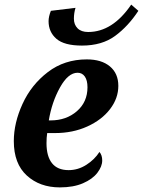

<svg xmlns="http://www.w3.org/2000/svg" viewBox="-20 -804 621 834"><path d="M40 -191Q40 -270 78 -353Q116 -436 188 -491Q260 -546 357 -546Q421 -546 457.5 -515.5Q494 -485 494 -431Q494 -377 458 -330Q422 -283 359 -254.5Q296 -226 219 -226H185Q182 -207 182 -182Q182 -125 206 -95Q230 -65 278 -65Q319 -65 355 -88Q391 -111 412 -144Q424 -130 424 -107Q424 -81 403 -53.5Q382 -26 340.5 -8Q299 10 240 10Q153 10 96.5 -41.5Q40 -93 40 -191ZM200 -281Q268 -281 314 -321Q360 -361 360 -425Q360 -455 348.5 -471.5Q337 -488 317 -488Q276 -488 240.5 -424Q205 -360 192 -281ZM191 -712Q191 -732 201 -757L308 -770Q301 -747 301 -723Q301 -697 317 -681Q333 -665 363 -665Q469 -665 550 -784L581 -757Q537 -690 480 -648Q423 -606 336 -606Q259 -606 225 -635.5Q191 -665 191 -712Z"/></svg>

Font: Noto Serif Narrow
Style: Bold Italic
Weight: 700
Width: 4
Italic angle: -12°
Designer: Monotype Design Team
Foundry: Monotype Imaging Inc.
Version: Version 1.001